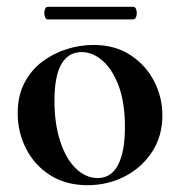

<svg xmlns="http://www.w3.org/2000/svg" viewBox="-20 -531 529 564"><path d="M237 13Q174 13 128 -16Q82 -45 57 -93.5Q32 -142 32 -198Q32 -250 52 -288Q72 -326 105 -350.5Q138 -375 177 -387Q216 -399 254 -399Q318 -399 363.5 -369Q409 -339 433 -292Q457 -245 457 -192Q457 -131 426.5 -84.5Q396 -38 346 -12.5Q296 13 237 13ZM267 -8Q307 -8 327 -47Q347 -86 347 -157Q347 -230 328.5 -279Q310 -328 281 -353Q252 -378 220 -378Q181 -378 160.5 -343Q140 -308 140 -235Q140 -167 157 -115.5Q174 -64 203 -36Q232 -8 267 -8ZM120 -474Q114 -474 111.5 -483.5Q109 -493 111.5 -502Q114 -511 120 -511H371Q378 -511 380.5 -502Q383 -493 380.5 -483.5Q378 -474 371 -474Z"/></svg>

Font: Cormorant Garamond Light
Style: Bold
Weight: 700
Version: Version 4.001